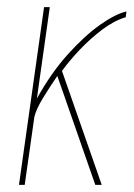

<svg xmlns="http://www.w3.org/2000/svg" viewBox="-20 -516 373 536"><path d="M33 0 103 -496H119L83 -241Q123 -313 169.5 -364.5Q216 -416 259 -446.5Q302 -477 333 -484L331 -468Q298 -458 265 -433Q232 -408 203 -377.5Q174 -347 153 -318L264 0H246L140 -304Q118 -272 99.5 -241.5Q81 -211 76 -190L49 0Z"/></svg>

Font: Alumni Sans Pinstripe
Style: Italic
Weight: 400
Italic angle: -8°
Designer: Robert E. Leuschke
Foundry: Robert E. Leuschke
Version: Version 1.010; ttfautohint (v1.8.4.7-5d5b)